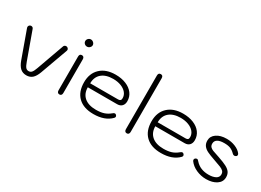

<svg xmlns="http://www.w3.org/2000/svg" viewBox="-27 -1454 2932 2160"><g transform="rotate(30 1439.0 -374.5)"><path d="M176 -107 50 -457Q48 -465 48 -468Q48 -478 53.5 -486Q59 -494 69 -498Q77 -500 80 -500Q102 -500 110 -479L237 -127Q254 -79 269 -61.5Q284 -44 308 -44Q331 -44 346.5 -61.5Q362 -79 378 -125L505 -479Q508 -488 516 -493.5Q524 -499 535 -499Q541 -499 545 -498Q555 -494 561.5 -486Q568 -478 568 -468Q568 -465 566 -457L438 -104Q416 -44 385.5 -17Q355 10 308 10Q261 10 229.5 -18Q198 -46 176 -107Z M691 -657Q691 -676 705.5 -690Q720 -704 739 -704Q758 -704 773 -689.5Q788 -675 788 -657Q788 -639 773 -625Q758 -611 739 -611Q719 -611 705 -624.5Q691 -638 691 -657ZM708 -26V-464Q708 -500 739 -500Q754 -500 762 -490.5Q770 -481 770 -464V-26Q770 -9 762 0.5Q754 10 739 10Q724 10 716 0.5Q708 -9 708 -26Z M911 -249Q911 -365 982.5 -432.5Q1054 -500 1178 -500Q1255 -500 1314.5 -475.5Q1374 -451 1407 -407Q1440 -363 1440 -306Q1440 -266 1418 -243Q1396 -220 1357 -220H976Q976 -138 1029.5 -92Q1083 -46 1180 -46Q1240 -46 1282 -59.5Q1324 -73 1361 -104Q1376 -118 1388 -118Q1396 -118 1403 -112Q1415 -102 1415 -90Q1415 -80 1406 -71Q1327 10 1180 10Q1051 10 981 -57.5Q911 -125 911 -249ZM1339 -272Q1359 -272 1368 -280.5Q1377 -289 1377 -309Q1377 -348 1351.5 -379Q1326 -410 1280.5 -427.5Q1235 -445 1178 -445Q1083 -445 1030 -399.5Q977 -354 977 -272Z M1583 -26V-723Q1583 -759 1614 -759Q1645 -759 1645 -723V-26Q1645 -9 1637 0.5Q1629 10 1614 10Q1599 10 1591 0.5Q1583 -9 1583 -26Z M1788 -249Q1788 -365 1859.5 -432.5Q1931 -500 2055 -500Q2132 -500 2191.5 -475.5Q2251 -451 2284 -407Q2317 -363 2317 -306Q2317 -266 2295 -243Q2273 -220 2234 -220H1853Q1853 -138 1906.5 -92Q1960 -46 2057 -46Q2117 -46 2159 -59.5Q2201 -73 2238 -104Q2253 -118 2265 -118Q2273 -118 2280 -112Q2292 -102 2292 -90Q2292 -80 2283 -71Q2204 10 2057 10Q1928 10 1858 -57.5Q1788 -125 1788 -249ZM2216 -272Q2236 -272 2245 -280.5Q2254 -289 2254 -309Q2254 -348 2228.5 -379Q2203 -410 2157.5 -427.5Q2112 -445 2055 -445Q1960 -445 1907 -399.5Q1854 -354 1854 -272Z M2419 -92Q2413 -101 2413 -110Q2413 -118 2418.5 -125Q2424 -132 2432 -135Q2440 -137 2443 -137Q2450 -137 2456 -132.5Q2462 -128 2471 -117Q2534 -47 2643 -47Q2698 -47 2733 -65.5Q2768 -84 2768 -121Q2768 -147 2753.5 -162.5Q2739 -178 2710 -190Q2681 -202 2611 -226Q2550 -247 2515 -264Q2480 -281 2460 -307.5Q2440 -334 2440 -374Q2440 -430 2490 -465Q2540 -500 2622 -500Q2681 -500 2733.5 -478.5Q2786 -457 2812 -422Q2819 -414 2819 -403Q2819 -389 2805 -382Q2795 -377 2787 -377Q2773 -377 2761 -390Q2734 -418 2703 -431Q2672 -444 2621 -444Q2564 -444 2534.5 -425.5Q2505 -407 2505 -372Q2505 -346 2518.5 -331Q2532 -316 2555.5 -306.5Q2579 -297 2642 -277Q2713 -253 2753 -232.5Q2793 -212 2811.5 -186Q2830 -160 2830 -121Q2830 -60 2777.5 -25Q2725 10 2643 10Q2575 10 2514 -17.5Q2453 -45 2419 -92Z"/></g></svg>

Font: Kodchasan Light
Style: Regular
Weight: 300
Version: Version 1.000; ttfautohint (v1.6)